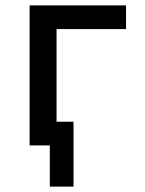

<svg xmlns="http://www.w3.org/2000/svg" viewBox="-20 -540 540 713"><path d="M253 153H165V0H90V-520H448V-432H190V-88H253Z"/></svg>

Font: Iosevka Term Curly Semibold
Style: Regular
Weight: 600
Designer: Belleve Invis
Foundry: Belleve Invis
Version: Version 32.3.0